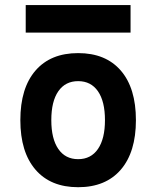

<svg xmlns="http://www.w3.org/2000/svg" viewBox="-20 -740 626 769"><path d="M293 9.8Q182.6 9.8 122.1 -60.5Q61.5 -130.9 61.5 -258.8Q61.5 -387.2 122.1 -457.3Q182.6 -527.3 293 -527.3Q403.3 -527.3 463.9 -457.3Q524.4 -387.2 524.4 -258.8Q524.4 -130.9 463.9 -60.5Q403.3 9.8 293 9.8ZM293 -102.5Q344.2 -102.5 372.3 -143.3Q400.4 -184.1 400.4 -258.8Q400.4 -334 372.3 -374.5Q344.2 -415 293 -415Q241.7 -415 213.6 -374.5Q185.5 -334 185.5 -258.8Q185.5 -184.1 213.6 -143.3Q241.7 -102.5 293 -102.5ZM83 -609.4V-719.7H502.9V-609.4Z"/></svg>

Font: CaskaydiaCove NF SemiBold
Style: Regular
Weight: 600
Designer: Aaron Bell
Foundry: Saja Typeworks
Version: Version 2111.001; VTT 6.35;Nerd Fonts 3.2.1